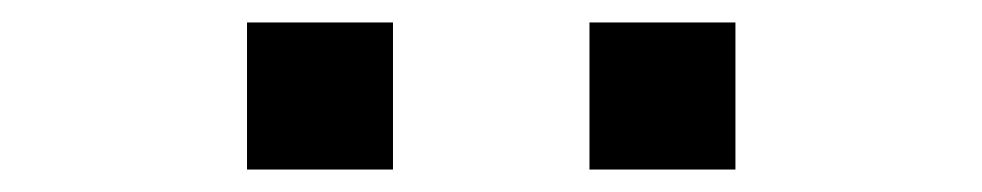

<svg xmlns="http://www.w3.org/2000/svg" viewBox="-20 -735 875 171"><path d="M200 -584V-715H330V-584ZM505 -584V-715H635V-584Z"/></svg>

Font: Panamera
Style: Bold
Weight: 700
Designer: Bastien Sozeau
Foundry: NBR — Bastien Sozeau
Version: Version 3.002; ttfautohint (v1.8.4.7-5d5b);gftools[0.9.33]